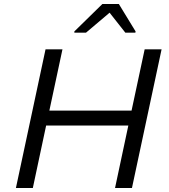

<svg xmlns="http://www.w3.org/2000/svg" viewBox="-20 -933 837 953"><path d="M59 0 206 -688H290L225 -384H633L698 -688H782L635 0H551L617 -310H209L143 0ZM349 -771V-777L488 -913H570L653 -777L652 -771H602L524 -870L407 -771Z"/></svg>

Font: Saira SemiExpanded
Style: Italic
Weight: 400
Width: 6
Italic angle: -12°
Designer: Hector Gatti with collaboration of the Omnibus-Type team
Foundry: Omnibus-Type
Version: Version 1.101